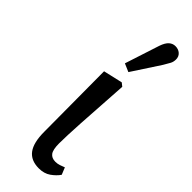

<svg xmlns="http://www.w3.org/2000/svg" viewBox="-261 -789 821 821"><g transform="rotate(45 149.0 -378.5)"><path d="M195 13Q147 13 124 -18Q101 -49 101 -114L99 -478L186 -498L201 -486Q191 -338 186 -251Q181 -164 181 -124Q181 -86 192 -71.5Q203 -57 225 -57Q238 -57 249.5 -61Q261 -65 271 -69L284 -37Q271 -18 249 -2.5Q227 13 195 13ZM138 -565 189 -722Q198 -748 210.5 -759Q223 -770 239 -770Q257 -770 269 -759.5Q281 -749 281 -731Q281 -717 275 -705.5Q269 -694 258 -676L175 -549Z"/></g></svg>

Font: Source Serif 4 SmText
Style: Regular
Weight: 400
Designer: Frank Grießhammer
Foundry: Adobe
Version: Version 4.005;hotconv 1.1.0;makeotfexe 2.6.0